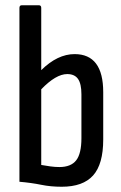

<svg xmlns="http://www.w3.org/2000/svg" viewBox="-20 -703 461 731"><path d="M215 8Q173 8 136.5 0.5Q100 -7 54 -11V-673Q54 -683 63 -683H128Q137 -683 137 -673V-436Q199 -497 264 -497Q373 -497 373 -352V-172Q373 -78 334.5 -35Q296 8 215 8ZM137 -75Q153 -72 171.5 -69.5Q190 -67 206 -67Q250 -67 270 -92.5Q290 -118 290 -177V-344Q290 -384 277 -402.5Q264 -421 236 -421Q193 -421 137 -363Z"/></svg>

Font: Sofia Sans Condensed Medium
Style: Regular
Weight: 500
Designer: Botio Nikoltchev, Ani Petrova
Foundry: lettersoup
Version: Version 4.101; ttfautohint (v1.8.4.7-5d5b)